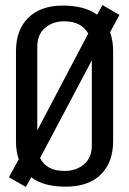

<svg xmlns="http://www.w3.org/2000/svg" viewBox="-20 -729 509 757"><path d="M426 -173Q426 -88 377 -40.5Q328 7 239.5 7Q151 7 103 -30L82 8L15 -30L54 -101Q43 -130 43 -173V-527Q43 -612 92 -659.5Q141 -707 227.5 -707Q314 -707 363 -671L384 -709L451 -670L414 -602Q426 -569 426 -527ZM234 -55Q280 -55 311 -81Q342 -107 342 -156V-491L138 -106Q164 -55 234 -55ZM127 -544V-215L328 -597Q300 -645 234 -645Q188 -645 157.5 -619Q127 -593 127 -544Z"/></svg>

Font: Homenaje
Style: Regular
Weight: 400
Version: Version 1.002